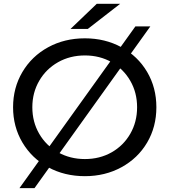

<svg xmlns="http://www.w3.org/2000/svg" viewBox="-20 -907 880 997"><path d="M47.9 -350.1Q47.9 -451.2 96.4 -533.2Q145 -615.2 230 -661.6Q314.9 -708 420.9 -708Q525.9 -708 610.8 -661.6Q695.8 -615.2 743.9 -533.7Q792 -452.1 792 -350.1Q792 -248 743.9 -166.5Q695.8 -85 610.8 -38.6Q525.9 7.8 420.9 7.8Q314.9 7.8 230 -38.6Q145 -85 96.4 -167Q47.9 -249 47.9 -350.1ZM81.1 69.8 683.1 -770H760.7L159.2 69.8ZM147.9 -350.1Q147.9 -273.9 183.6 -212.4Q219.2 -150.9 281.7 -116Q344.2 -81.1 420.9 -81.1Q498 -81.1 559.6 -116Q621.1 -150.9 656.5 -212.4Q691.9 -273.9 691.9 -350.1Q691.9 -426.3 656.5 -487.5Q621.1 -548.8 559.6 -584Q498 -619.1 420.9 -619.1Q343.8 -619.1 281.5 -584Q219.2 -548.8 183.6 -487.3Q147.9 -425.8 147.9 -350.1ZM346.2 -756.8 482.4 -887.2H604L436 -756.8Z"/></svg>

Font: Montserrat Medium
Style: Regular
Weight: 500
Designer: Julieta Ulanovsky
Foundry: Julieta Ulanovsky
Version: Version 7.200